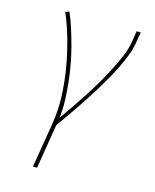

<svg xmlns="http://www.w3.org/2000/svg" viewBox="-112 -605 724 896"><g transform="rotate(15 250.0 -156.5)"><path d="M134 215 170 -3Q181 -71 178 -138.5Q175 -206 164 -271Q153 -336 135.5 -399Q118 -462 93 -521L111 -528Q127 -491 139.5 -451.5Q152 -412 162.5 -372Q173 -332 180.5 -291Q188 -250 192.5 -208Q197 -166 198.5 -123Q200 -80 195 -37Q219 -71 242.5 -105.5Q266 -140 288.5 -174.5Q311 -209 332 -245Q353 -281 372 -317.5Q391 -354 407 -391.5Q423 -429 430 -468L438 -520H458L449 -468Q444 -436 432 -405Q420 -374 405.5 -344Q391 -314 374.5 -284.5Q358 -255 340.5 -226Q323 -197 304.5 -168.5Q286 -140 267 -111.5Q248 -83 228.5 -55.5Q209 -28 189 0L154 215Z"/></g></svg>

Font: Iosevka SS04 Thin
Style: Italic
Weight: 100
Italic angle: -9°
Monospace: yes
Designer: Belleve Invis
Foundry: Belleve Invis
Version: Version 19.0.0; ttfautohint (v1.8.4)